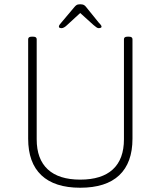

<svg xmlns="http://www.w3.org/2000/svg" viewBox="-20 -874 752 900"><path d="M356 6Q236 6 174 -52.5Q112 -111 112 -224V-690Q112 -696 116 -699Q120 -702 128 -702H136Q144 -702 148 -699Q152 -696 152 -690V-221Q152 -128 204 -80Q256 -32 356 -32Q457 -32 509 -80Q561 -128 561 -221V-690Q561 -696 565 -699Q569 -702 577 -702H585Q593 -702 597 -699Q601 -696 601 -690V-224Q601 -111 539 -52.5Q477 6 356 6ZM269 -742Q264 -742 260 -743.5Q256 -745 256 -749Q256 -754 260 -759Q264 -764 269 -770L328 -840Q333 -846 337 -849Q341 -852 345.5 -853Q350 -854 356 -854Q362 -854 366.5 -853Q371 -852 375 -849.5Q379 -847 383 -842L442 -769Q447 -764 451.5 -758.5Q456 -753 456 -749Q456 -745 451.5 -743.5Q447 -742 442 -742Q438 -742 432 -746Q426 -750 418 -757L356 -813L295 -757Q288 -750 281 -746Q274 -742 269 -742Z"/></svg>

Font: Asap Thin
Style: Regular
Weight: 250
Designer: Pablo Cosgaya
Foundry: Omnibus-Type
Version: Version 3.001